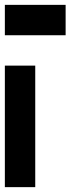

<svg xmlns="http://www.w3.org/2000/svg" viewBox="-20 -770 290 790"><path d="M0 -625V-750H250V-625ZM125 0H0V-500H125Z"/></svg>

Font: Tiny5
Style: Regular
Weight: 400
Designer: Stefan Schmidt
Foundry: Made with Bits'n'Picas by Kreative Software
Version: Version 1.002; ttfautohint (v1.8.4.7-5d5b)